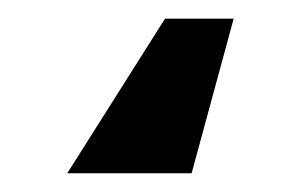

<svg xmlns="http://www.w3.org/2000/svg" viewBox="-20 24 319 205"><path d="M184.6 209H51.8L156.2 43.9H229.5Z"/></svg>

Font: Pretendard Std
Style: Bold
Weight: 700
Designer: Base glyphs from Inter by Rasmus Andersson; Hangeul glyphs from Noto Sans CJK(Source Han Sans) by Jang Soo-young and Kan
Foundry: Kil Hyung-jin
Version: Version 1.309